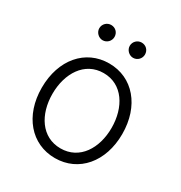

<svg xmlns="http://www.w3.org/2000/svg" viewBox="-173 -855 937 992"><g transform="rotate(30 295.5 -359.5)"><path d="M295.5 11.4C436.8 11.4 535.5 -104 535.5 -270.2C535.5 -437.5 436.8 -552.9 295.5 -552.9C154.1 -552.9 55.4 -437.5 55.4 -270.2C55.4 -104 154.1 11.4 295.5 11.4ZM295.5 -46.5C182.2 -46.5 119 -148.1 119 -270.2C119 -392.4 182.2 -495.4 295.5 -495.4C408.7 -495.4 471.9 -392.4 471.9 -270.2C471.9 -148.1 408.7 -46.5 295.5 -46.5ZM204.5 -639.2C230.5 -639.2 250 -660.5 250 -684.7C250 -710.6 230.5 -730.1 204.5 -730.1C180.4 -730.1 159.1 -710.6 159.1 -684.7C159.1 -660.5 180.4 -639.2 204.5 -639.2ZM386.4 -639.2C412.3 -639.2 431.8 -660.5 431.8 -684.7C431.8 -710.6 412.3 -730.1 386.4 -730.1C362.2 -730.1 340.9 -710.6 340.9 -684.7C340.9 -660.5 362.2 -639.2 386.4 -639.2Z"/></g></svg>

Font: Karasuma Gothic
Style: Light
Weight: 300
Designer: Rasmus Andersson / Ryoko Nishizuka
Foundry: rsms
Version: Version 1.00